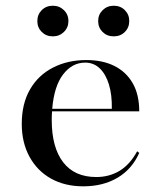

<svg xmlns="http://www.w3.org/2000/svg" viewBox="-20 -636 555 667"><path d="M269.4 11.3Q205.6 11.3 157.7 -15.3Q109.7 -41.9 82.7 -91.1Q55.6 -140.3 55.6 -205.6Q55.6 -275.8 84.3 -325.4Q112.9 -375 164.1 -401.2Q215.3 -427.4 279.8 -427.4Q336.3 -427.4 377.4 -406.9Q418.5 -386.3 441.1 -346.8Q463.7 -307.3 463.7 -249.2H123.4L121.8 -258.1H368.5Q369.4 -306.5 358.5 -342.3Q347.6 -378.2 326.6 -398.4Q305.6 -418.5 275.8 -418.5Q230.6 -418.5 199.2 -377.4Q167.7 -336.3 161.3 -256.5V-254.8Q160.5 -246.8 160.1 -238.3Q159.7 -229.8 159.7 -219.4Q159.7 -124.2 199.2 -72.6Q238.7 -21 314.5 -21Q359.7 -21 395.6 -42.7Q431.5 -64.5 456.5 -110.5L463.7 -104.8Q438.7 -48.4 388.3 -18.5Q337.9 11.3 269.4 11.3ZM375 -509.7Q351.6 -509.7 336.3 -525Q321 -540.3 321 -562.9Q321 -585.5 336.7 -600.8Q352.4 -616.1 375 -616.1Q398.4 -616.1 413.7 -600.8Q429 -585.5 429 -562.9Q429 -540.3 413.7 -525Q398.4 -509.7 375 -509.7ZM163.7 -509.7Q140.3 -509.7 125 -525Q109.7 -540.3 109.7 -562.9Q109.7 -585.5 125 -600.8Q140.3 -616.1 163.7 -616.1Q186.3 -616.1 202 -600.8Q217.7 -585.5 217.7 -562.9Q217.7 -540.3 202 -525Q186.3 -509.7 163.7 -509.7Z"/></svg>

Font: Playfair 144pt SemiExpanded SemiBold
Style: Regular
Weight: 600
Width: 6
Designer: Claus Eggers Sørensen
Foundry: Claus Eggers Sørensen
Version: Version 2.203